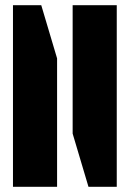

<svg xmlns="http://www.w3.org/2000/svg" viewBox="-20 -720 500 740"><path d="M260 -205V-700H430V0H321ZM30 -700H139L200 -495V0H30Z"/></svg>

Font: Promplate
Style: Bold
Weight: 400
Designer: Evgeny Tarasenko
Foundry: Evgeny Tarasenko
Version: Version 1.000